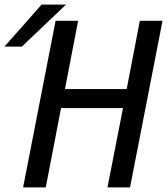

<svg xmlns="http://www.w3.org/2000/svg" viewBox="-105 -820 731 840"><path d="M-85.4 -616.2H-9.3L183.6 -799.8H76.7ZM-3.9 0H95.2L162.1 -347.2H433.1L365.2 0H463.9L606 -729H506.8L449.2 -430.2H179.2L236.8 -729H138.2Z"/></svg>

Font: Hack
Style: Oblique
Weight: 400
Italic angle: -12°
Monospace: yes
Designer: Christopher Simpkins
Foundry: Christopher Simpkins
Version: Version 2.010